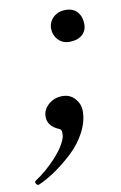

<svg xmlns="http://www.w3.org/2000/svg" viewBox="-92 -458 431 683"><g transform="rotate(-10 124.0 -117.0)"><path d="M189 -300.8Q163.1 -300.8 147.5 -317.9Q131.8 -335 131.8 -357.9Q131.8 -382.3 149.2 -398.7Q166.5 -415 193.8 -415Q221.7 -415 236.3 -397.7Q251 -380.4 251 -354Q251 -329.1 233.9 -314.9Q216.8 -300.8 189 -300.8ZM-5.9 180.2Q-11.7 183.1 -16.6 176Q-21.5 168.9 -16.1 165Q23.4 139.2 59.3 100.8Q95.2 62.5 106 27.8Q106 26.4 106.4 21.2Q106.9 16.1 106.9 12.2Q106.9 1 98.1 -2Q58.1 -18.6 58.1 -53.2Q58.1 -78.6 79.1 -96.9Q100.1 -115.2 128.9 -115.2Q157.2 -115.2 174.6 -95.5Q191.9 -75.7 191.9 -50.8Q191.9 -13.2 172.1 24.7Q152.3 62.5 121.1 92Q89.8 121.6 57.6 144Q25.4 166.5 -5.9 180.2Z"/></g></svg>

Font: Junicode SmCond
Style: Italic
Weight: 400
Width: 4
Italic angle: -11°
Designer: Peter S. Baker
Version: Version 2.206